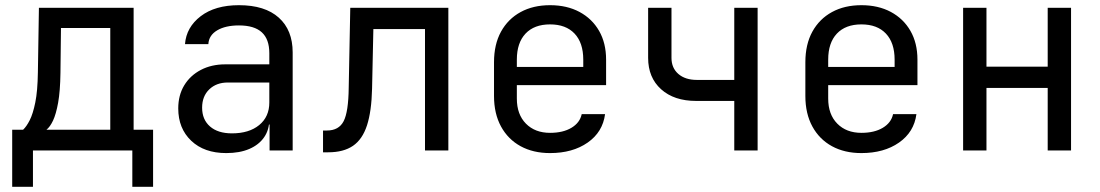

<svg xmlns="http://www.w3.org/2000/svg" viewBox="-20 -580 4240 740"><path d="M27 140V-80H69Q82 -92 94.5 -116.5Q107 -141 116 -185Q125 -229 126 -301L130 -550H495V-80H570V140H490V0H107V140ZM159 -80H405V-472H215L213 -299Q212 -228 204 -184Q196 -140 184.5 -115.5Q173 -91 159 -80Z M852 10Q767 10 717 -37.5Q667 -85 667 -162Q667 -213 690 -251Q713 -289 754 -310.5Q795 -332 848 -332H1018V-375Q1018 -429 989 -455.5Q960 -482 901 -482Q849 -482 817 -463Q785 -444 783 -410H693Q698 -475 753.5 -517.5Q809 -560 901 -560Q1001 -560 1054.5 -512Q1108 -464 1108 -378V0H1019V-100H1004L1018 -120Q1018 -80 998 -51Q978 -22 941 -6Q904 10 852 10ZM874 -66Q940 -66 979 -98Q1018 -130 1018 -185V-262H858Q814 -262 786.5 -235.5Q759 -209 759 -165Q759 -119 789.5 -92.5Q820 -66 874 -66Z M1225 7V-77H1240Q1286 -77 1304.5 -113Q1323 -149 1324 -242L1330 -550H1708V0H1618V-468H1419L1414 -238Q1412 -151 1394.5 -97Q1377 -43 1340.5 -18Q1304 7 1245 7Z M2100 10Q2035 10 1986.5 -16.5Q1938 -43 1911 -92.5Q1884 -142 1884 -210V-340Q1884 -409 1911 -458Q1938 -507 1986.5 -533.5Q2035 -560 2100 -560Q2165 -560 2213.5 -534Q2262 -508 2289 -461Q2316 -414 2316 -350V-252H1972V-200Q1972 -139 2007 -103.5Q2042 -68 2100 -68Q2150 -68 2182.5 -87.5Q2215 -107 2222 -140H2312Q2303 -71 2245 -30.5Q2187 10 2100 10ZM2228 -313V-350Q2228 -415 2194.5 -450.5Q2161 -486 2100 -486Q2039 -486 2005.5 -450.5Q1972 -415 1972 -350V-322H2235Z M2810 0V-191H2663Q2578 -191 2528 -236Q2478 -281 2478 -357V-550H2568V-357Q2568 -318 2594.5 -295Q2621 -272 2666 -272H2810V-550H2900V0Z M3300 10Q3235 10 3186.5 -16.5Q3138 -43 3111 -92.5Q3084 -142 3084 -210V-340Q3084 -409 3111 -458Q3138 -507 3186.5 -533.5Q3235 -560 3300 -560Q3365 -560 3413.5 -534Q3462 -508 3489 -461Q3516 -414 3516 -350V-252H3172V-200Q3172 -139 3207 -103.5Q3242 -68 3300 -68Q3350 -68 3382.5 -87.5Q3415 -107 3422 -140H3512Q3503 -71 3445 -30.5Q3387 10 3300 10ZM3428 -313V-350Q3428 -415 3394.5 -450.5Q3361 -486 3300 -486Q3239 -486 3205.5 -450.5Q3172 -415 3172 -350V-322H3435Z M3692 0V-550H3782V-323H4018V-550H4108V0H4018V-241H3782V0Z"/></svg>

Font: JetBrains Mono
Style: Regular
Weight: 400
Monospace: yes
Designer: Philipp Nurullin, Konstantin Bulenkov
Foundry: JetBrains
Version: Version 2.305